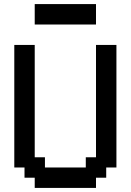

<svg xmlns="http://www.w3.org/2000/svg" viewBox="-20 -920 640 940"><path d="M450 0V-50H500V-100H550V-700H450V-150H400V-100H200V-150H150V-700H50V-100H100V-50H150V0ZM150 -800H450V-900H150Z"/></svg>

Font: Matrix Sans Video
Style: Regular
Weight: 400
Designer: Brad Neil
Version: Version 1.100